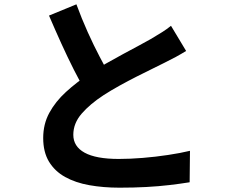

<svg xmlns="http://www.w3.org/2000/svg" viewBox="-20 -817 1040 880"><path d="M833 -583.5Q810.5 -569.5 786.1 -556.2Q761.7 -543 733.8 -529.3Q710.7 -517.4 677.3 -501.3Q643.9 -485.2 605.3 -465.5Q566.7 -445.8 527.9 -424.4Q489 -402.9 454.7 -380.8Q392.5 -340.2 354.2 -296Q316 -251.8 316 -199.2Q316 -145.6 368 -117.1Q420.1 -88.5 524.2 -88.5Q576 -88.5 634.7 -93.3Q693.4 -98.1 750.1 -106.7Q806.8 -115.2 850.7 -125.8L849.2 18.4Q807 25.2 757.3 31.1Q707.6 37 650.5 40.1Q593.5 43.2 528 43.2Q453.4 43.2 389.6 31.8Q325.7 20.4 278.4 -5.9Q231.1 -32.2 204.5 -76.1Q178 -120.1 178 -184.5Q178 -248.2 206.1 -300Q234.3 -351.7 282.4 -395.6Q330.5 -439.5 389.3 -478.5Q424.9 -502.6 464.8 -525.2Q504.8 -547.8 543.4 -568.8Q582 -589.8 615.3 -607.4Q648.5 -625.1 671.4 -638.3Q699.7 -655.1 721.8 -668.9Q743.9 -682.6 763.7 -698.8ZM330.2 -797.2Q354.6 -730.8 382.1 -669.7Q409.7 -608.5 437.4 -555.8Q465 -503.1 488 -461L374.6 -394.3Q347.7 -439.9 318.7 -497.1Q289.8 -554.3 261 -617.7Q232.2 -681.1 204.6 -745.6Z"/></svg>

Font: Noto Sans HK Thin
Style: Regular
Weight: 100
Designer: Ryoko NISHIZUKA 西塚涼子 (kana, bopomofo & ideographs); Paul D. Hunt (Latin, Greek & Cyrillic); Sandoll Communications 산돌커뮤니
Foundry: Adobe
Version: Version 2.004-H2;hotconv 1.0.118;makeotfexe 2.5.65603